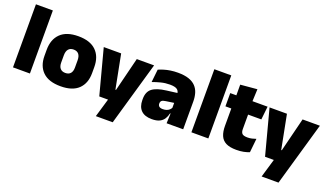

<svg xmlns="http://www.w3.org/2000/svg" viewBox="-75 -1188 3232 1887"><g transform="rotate(20 1541.0 -244.0)"><path d="M46 0V-659.5H223V0Z M547 15Q423.5 15 360.8 -45.2Q298 -105.5 298 -212.5V-275Q298 -384.5 361 -446Q424 -507.5 547 -507.5Q670.5 -507.5 733.2 -446Q796 -384.5 796 -275V-212.5Q796 -105.5 733.5 -45.2Q671 15 547 15ZM547 -124Q582.5 -124 600.8 -145.2Q619 -166.5 619 -206V-282Q619 -324.5 600.8 -346.5Q582.5 -368.5 547 -368.5Q512 -368.5 493.5 -346.5Q475 -324.5 475 -282V-206Q475 -166.5 493.5 -145.2Q512 -124 547 -124Z M1158 -138 1063 -97 1161.5 -492.5H1342.5L1151.5 172H975L1051.5 -87L1135.5 -21.5H940.5L816 -492.5H998L1067 -138Z M1652.5 0 1657.5 -126 1654 -130.5V-283.5L1652.5 -301.5Q1652.5 -336 1630.2 -352.2Q1608 -368.5 1554.5 -368.5Q1506 -368.5 1461.2 -357Q1416.5 -345.5 1375.5 -330.5L1390 -465Q1415 -476 1445.5 -485.2Q1476 -494.5 1512 -500Q1548 -505.5 1588.5 -505.5Q1657 -505.5 1702.8 -489.8Q1748.5 -474 1775.5 -445.2Q1802.5 -416.5 1814.2 -377Q1826 -337.5 1826 -290V0ZM1500 12Q1426 12 1388.2 -25.8Q1350.5 -63.5 1350.5 -133V-145.5Q1350.5 -219.5 1395.8 -254.5Q1441 -289.5 1540.5 -302L1666 -318L1676.5 -217L1570 -201.5Q1541 -197.5 1529.8 -187.8Q1518.5 -178 1518.5 -159V-157Q1518.5 -139.5 1530.2 -128.5Q1542 -117.5 1569.5 -117.5Q1592.5 -117.5 1609.2 -123.8Q1626 -130 1637.2 -140.5Q1648.5 -151 1655 -163.5L1680 -103.5H1651.5Q1644 -70 1627.8 -44Q1611.5 -18 1581 -3Q1550.5 12 1500 12Z M1912 0V-659.5H2089V0Z M2384 11.5Q2315.5 11.5 2275.2 -9.2Q2235 -30 2217.8 -71Q2200.5 -112 2200.5 -172V-436H2376V-202Q2376 -170 2390.5 -155.2Q2405 -140.5 2447.5 -140.5Q2470.5 -140.5 2493.2 -145.8Q2516 -151 2534.5 -158L2519.5 -13Q2493.5 -2 2459.5 4.8Q2425.5 11.5 2384 11.5ZM2139 -354V-492.5H2529.5L2514.5 -354ZM2203 -480.5 2202.5 -604 2377 -619.5 2371 -480.5Z M2892 -138 2797 -97 2895.5 -492.5H3076.5L2885.5 172H2709L2785.5 -87L2869.5 -21.5H2674.5L2550 -492.5H2732L2801 -138Z"/></g></svg>

Font: Anek Tamil Medium ExtraBold
Style: Regular
Weight: 800
Version: Version 1.003